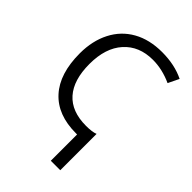

<svg xmlns="http://www.w3.org/2000/svg" viewBox="-276 -837 1190 1190"><g transform="rotate(45 319.5 -242.0)"><path d="M410.2 -649.9Q290.5 -649.9 220.2 -571.8Q149.9 -493.7 149.9 -353.5Q149.9 -213.4 214.8 -140.1Q279.8 -66.9 405.8 -66.9Q460 -66.9 487.8 -78.1V240.2H404.8V9.8H395Q233.4 9.8 147.2 -85Q61 -179.7 61 -357.9Q61 -467.3 103.8 -550.8Q146.5 -634.3 226.6 -679.2Q306.6 -724.1 417 -724.1Q527.3 -724.1 610.8 -683.1L576.2 -611.8Q492.7 -649.9 410.2 -649.9Z"/></g></svg>

Font: OpenSans-Regular
Style: Regular
Weight: 400
Foundry: Ascender Corporation
Version: Version 1.10